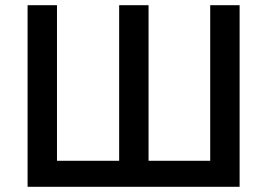

<svg xmlns="http://www.w3.org/2000/svg" viewBox="-20 -718 1028 738"><path d="M86 0V-698H199V-100H438V-698H551V-100H788V-698H901V0Z"/></svg>

Font: IBM Plex Sans Medium
Style: Regular
Weight: 500
Designer: Mike Abbink, Paul van der Laan, Pieter van Rosmalen
Foundry: Bold Monday
Version: Version 3.201